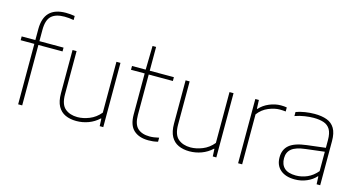

<svg xmlns="http://www.w3.org/2000/svg" viewBox="-85 -1184 2916 1559"><g transform="rotate(15 1373.5 -404.5)"><path d="M124.5 0V-508H9.5V-540H124.5V-632Q124.5 -818 307.5 -818Q343.5 -818 382.5 -811.5V-777.5Q342 -785 305.5 -785Q231 -785 194.8 -751.2Q158.5 -717.5 158.5 -634.5V-540H361.5V-508H158.5V0Z M614.5 9Q562.5 9 522.2 -9.2Q482 -27.5 459.5 -68.2Q437 -109 437 -177.5V-540H471V-177.5Q471 -92 511.2 -58Q551.5 -24 615.5 -24Q663 -24 715 -44.8Q767 -65.5 806 -112.5V-540H840V0H810L807 -63H803Q764.5 -27 715.8 -9Q667 9 614.5 9Z M1221 9Q1141.5 9 1096.8 -32Q1052 -73 1052 -163V-508H937V-540H1052L1056 -740H1086V-540H1289V-508H1086V-169Q1086 -90 1121.5 -57Q1157 -24 1223 -24Q1256.5 -24 1300.5 -34.5V-0.5Q1278 5 1259.8 7Q1241.5 9 1221 9Z M1565 9Q1513 9 1472.8 -9.2Q1432.5 -27.5 1410 -68.2Q1387.5 -109 1387.5 -177.5V-540H1421.5V-177.5Q1421.5 -92 1461.8 -58Q1502 -24 1566 -24Q1613.5 -24 1665.5 -44.8Q1717.5 -65.5 1756.5 -112.5V-540H1790.5V0H1760.5L1757.5 -63H1753.5Q1715 -27 1666.2 -9Q1617.5 9 1565 9Z M1973.5 0V-540H2003.5L2006.5 -466.5H2010.5Q2043 -503 2091.5 -523.5Q2140 -544 2188.5 -544Q2215.5 -544 2238 -540V-506Q2226 -507.5 2214.2 -508.2Q2202.5 -509 2188.5 -509Q2145 -509 2093.5 -487.8Q2042 -466.5 2007.5 -420V0Z M2450.5 8Q2373.5 8 2329.8 -29.2Q2286 -66.5 2286 -134Q2286 -200.5 2330.2 -237.5Q2374.5 -274.5 2473.5 -286.5L2629.5 -305.5V-370.5Q2629.5 -428.5 2610.8 -459.8Q2592 -491 2556.8 -503Q2521.5 -515 2471.5 -515Q2438.5 -515 2398 -509Q2357.5 -503 2316 -488.5V-522.5Q2349 -535 2390.8 -541.5Q2432.5 -548 2471 -548Q2531.5 -548 2574.5 -532Q2617.5 -516 2640.5 -477.2Q2663.5 -438.5 2663.5 -371V0H2633.5L2630.5 -65.5H2626.5Q2597 -32 2550.2 -12Q2503.5 8 2450.5 8ZM2323 -136.5Q2323 -83 2354.5 -54Q2386 -25 2451.5 -25Q2500 -25 2546.2 -45.2Q2592.5 -65.5 2629.5 -109.5V-272.5L2472.5 -253.5Q2392 -244 2357.5 -215.5Q2323 -187 2323 -136.5Z"/></g></svg>

Font: Encode Sans SmExp Th
Style: Regular
Weight: 100
Width: 6
Designer: Multiple Designers
Foundry: Impallari Type
Version: Version 3.002; ttfautohint (v1.8.3) -l 8 -r 50 -G 200 -x 14 